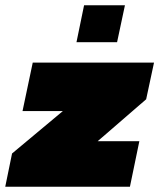

<svg xmlns="http://www.w3.org/2000/svg" viewBox="-61 -713 608 733"><path d="M231 -552 260 -693H416L386 -552ZM-41 0 -15 -127 179 -289H25L64 -474H527L497 -334L312 -174H471L435 0Z"/></svg>

Font: Kanit Black
Style: Italic
Weight: 900
Italic angle: -12°
Designer: Katatrad Team
Foundry: CadsonDemak
Version: Version 2.000; ttfautohint (v1.8.3)